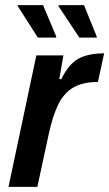

<svg xmlns="http://www.w3.org/2000/svg" viewBox="-20 -725 424 745"><path d="M121 -510H226L210 -418H218Q246 -476 284 -497Q322 -518 384 -518L360 -407Q302 -407 265.5 -386Q229 -365 207 -321.5Q185 -278 169 -204L125 0H13ZM127 -579 49 -701 48 -705H147L198 -584V-579ZM288 -579 207 -701V-705H306L355 -584L356 -579Z"/></svg>

Font: Saira Semi Condensed Medium
Style: Italic
Weight: 500
Width: 4
Italic angle: -12°
Designer: Hector Gatti with collaboration of the Omnibus-Type team
Foundry: Omnibus-Type
Version: Version 1.001; ttfautohint (v1.8)